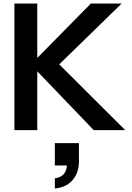

<svg xmlns="http://www.w3.org/2000/svg" viewBox="-20 -740 752 1092"><path d="M62 0V-720H192V0ZM156 -374 497 -720H672L317 -374ZM513 0 154 -374H317L692 0ZM292 332V274Q326 270 343.5 249Q361 228 361 191L406 201H292V74H429V178Q429 242 393 284Q357 326 292 332Z"/></svg>

Font: Instrument Sans SemiBold
Style: Regular
Weight: 600
Designer: Rodrigo Fuenzalida
Foundry: fragTYPE
Version: Version 1.000;gftools[0.9.28]